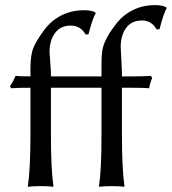

<svg xmlns="http://www.w3.org/2000/svg" viewBox="-20 -728 672 751"><path d="M99.1 -384.8H98.1Q47.9 -384.8 23.9 -382.8L19 -390.1Q32.2 -410.6 41 -431.2Q54.2 -429.2 99.1 -429.2V-459Q99.1 -512.7 110.6 -541Q122.1 -569.3 153.8 -611.8Q181.2 -648.4 220.9 -668.2Q260.7 -688 308.1 -688Q338.9 -688 353 -679.2L354 -675.8Q341.8 -654.8 326.2 -594.2L314.9 -592.8Q295.4 -627.9 256.8 -627.9Q216.3 -627.9 195.1 -598.6Q173.8 -569.3 173.8 -524.9Q173.8 -516.6 176.5 -484.6Q179.2 -452.6 179.2 -439V-429.2H377V-479Q377 -507.8 379.9 -528.1Q382.8 -548.3 391.6 -567.1Q400.4 -585.9 407.7 -597.4Q415 -608.9 432.1 -631.8Q459.5 -668.5 499 -688.2Q538.6 -708 585.9 -708Q616.7 -708 630.9 -699.2L631.8 -695.8Q619.6 -675.3 604 -613.8L592.8 -612.8Q573.2 -647.9 535.2 -647.9Q494.6 -647.9 473.4 -618.7Q452.1 -589.4 452.1 -544.9Q452.1 -536.6 454.6 -494.6Q457 -452.6 457 -439V-429.2H500Q536.6 -429.2 569.8 -431.2L575.2 -423.8Q566.4 -401.9 563 -382.8Q545.4 -384.8 491.2 -384.8H457V-200.2Q457 -67.4 466.8 0L464.8 2.9Q451.2 0 417 0Q401.4 0 389.2 0.7Q377 1.5 372.6 2L368.2 2.9L367.2 0Q377 -63 377 -200.2V-384.8H179.2V-200.2Q179.2 -67.4 189 0L187 2.9Q173.3 0 139.2 0Q123.5 0 111.1 0.7Q98.6 1.5 94.2 2L89.8 2.9L88.9 0Q99.1 -66.4 99.1 -200.2Z"/></svg>

Font: Linux Biolinum G
Style: Regular
Weight: 400
Designer: Philipp H. Poll
Foundry: Philipp H. Poll
Version: Version 1.1.0 ; ttfautohint (v1.6)